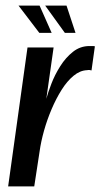

<svg xmlns="http://www.w3.org/2000/svg" viewBox="-20 -664 358 684"><path d="M9 0 78 -495H171L145 -312Q151 -334 163 -365.5Q175 -397 194.5 -428Q214 -459 240 -479.5Q266 -500 299 -500Q303 -500 309 -500Q315 -500 318 -499L306 -413Q304 -414 299.5 -414.5Q295 -415 290 -414Q265 -413 242 -394Q219 -375 199.5 -344Q180 -313 164 -275.5Q148 -238 137 -199Q126 -160 121 -124L102 0ZM249 -547H211L141 -644H217ZM164 -547H120L46 -644H121Z"/></svg>

Font: Alumni Sans Thin SemiBold
Style: Italic
Weight: 600
Italic angle: -8°
Version: Version 1.016